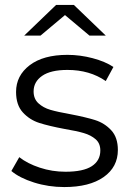

<svg xmlns="http://www.w3.org/2000/svg" viewBox="-20 -752 529 777"><path d="M26 -60 58 -116Q91 -90 141 -73.5Q191 -57 245 -57Q317 -57 351.5 -79.5Q386 -102 386 -143Q386 -172 367 -188.5Q348 -205 319 -213.5Q290 -222 242 -230Q178 -242 139 -254.5Q100 -267 72.5 -297Q45 -327 45 -380Q45 -446 100 -488Q155 -530 253 -530Q304 -530 355 -516.5Q406 -503 439 -481L408 -424Q343 -469 253 -469Q185 -469 150.5 -445Q116 -421 116 -382Q116 -352 135.5 -334Q155 -316 184 -307.5Q213 -299 264 -290Q327 -278 365 -266Q403 -254 430 -225Q457 -196 457 -145Q457 -76 399.5 -35.5Q342 5 240 5Q176 5 117.5 -13.5Q59 -32 26 -60ZM342 -608 243 -691 144 -608H78L207 -732H279L408 -608Z"/></svg>

Font: APTA Sans Regular
Style: Regular
Weight: 400
Version: Version 7.200